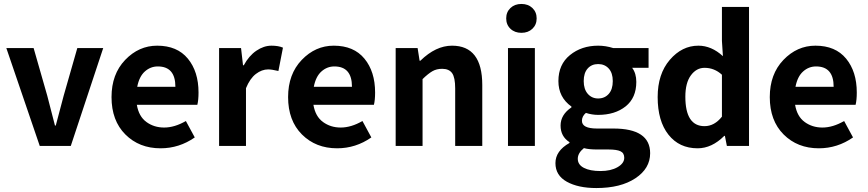

<svg xmlns="http://www.w3.org/2000/svg" viewBox="-20 -738 4389 971"><path d="M181 0 12 -495H150L219 -254Q232 -205 258 -103H262Q263 -109 302 -254L371 -495H502L338 0Z M984 -270Q984 -232 978 -208H672Q682 -149 720.5 -121Q759 -93 810 -93Q863 -93 920 -126L965 -43Q886 12 792 12Q684 12 614 -58Q544 -128 544 -247Q544 -363 613 -435Q682 -507 775 -507Q876 -507 930 -441.5Q984 -376 984 -270ZM674 -299H867Q867 -402 778 -402Q741 -402 712.5 -376.5Q684 -351 674 -299Z M1088 0V-495H1199L1209 -408H1213Q1239 -456 1276.5 -481.5Q1314 -507 1353 -507Q1388 -507 1411 -497L1388 -379Q1354 -387 1336 -387Q1304 -387 1274 -364Q1244 -341 1224 -292V0Z M1877 -270Q1877 -232 1871 -208H1565Q1575 -149 1613.5 -121Q1652 -93 1703 -93Q1756 -93 1813 -126L1858 -43Q1779 12 1685 12Q1577 12 1507 -58Q1437 -128 1437 -247Q1437 -363 1506 -435Q1575 -507 1668 -507Q1769 -507 1823 -441.5Q1877 -376 1877 -270ZM1567 -299H1760Q1760 -402 1671 -402Q1634 -402 1605.5 -376.5Q1577 -351 1567 -299Z M1981 0V-495H2092L2102 -431H2106Q2184 -507 2266 -507Q2419 -507 2419 -308V0H2282V-291Q2282 -346 2266.5 -368Q2251 -390 2216 -390Q2188 -390 2167 -378Q2146 -366 2117 -338V0Z M2672.5 -592.5Q2651 -572 2617 -572Q2583 -572 2561.5 -592.5Q2540 -613 2540 -645Q2540 -677 2561.5 -697.5Q2583 -718 2617 -718Q2651 -718 2672.5 -697.5Q2694 -677 2694 -645Q2694 -613 2672.5 -592.5ZM2549 0V-495H2685V0Z M2996 213Q2904 213 2846.5 181Q2789 149 2789 87Q2789 25 2860 -15V-19Q2815 -48 2815 -103Q2815 -158 2870 -195V-199Q2804 -246 2804 -328Q2804 -412 2862.5 -459.5Q2921 -507 3005 -507Q3043 -507 3081 -495H3260V-395H3177Q3198 -367 3198 -324Q3198 -243 3144 -200Q3090 -157 3005 -157Q2974 -157 2943 -167Q2923 -150 2923 -127Q2923 -88 2999 -88H3082Q3268 -88 3268 37Q3268 114 3193.5 163.5Q3119 213 2996 213ZM3005 -240Q3038 -240 3058.5 -263Q3079 -286 3079 -328Q3079 -369 3058.5 -391.5Q3038 -414 3005 -414Q2972 -414 2952 -391.5Q2932 -369 2932 -328Q2932 -287 2952.5 -263.5Q2973 -240 3005 -240ZM3017 127Q3069 127 3103 107.5Q3137 88 3137 60Q3137 36 3118 27Q3099 18 3058 18H3001Q2957 18 2933 11Q2902 36 2902 65Q2902 95 2933 111Q2964 127 3017 127Z M3508 12Q3415 12 3360.5 -57Q3306 -126 3306 -247Q3306 -364 3367.5 -435.5Q3429 -507 3512 -507Q3578 -507 3636 -454L3631 -531V-703H3768V0H3656L3646 -51H3643Q3580 12 3508 12ZM3543 -100Q3593 -100 3631 -148V-360Q3593 -395 3543 -395Q3502 -395 3474 -357Q3446 -319 3446 -249Q3446 -100 3543 -100Z M4313 -270Q4313 -232 4307 -208H4001Q4011 -149 4049.5 -121Q4088 -93 4139 -93Q4192 -93 4249 -126L4294 -43Q4215 12 4121 12Q4013 12 3943 -58Q3873 -128 3873 -247Q3873 -363 3942 -435Q4011 -507 4104 -507Q4205 -507 4259 -441.5Q4313 -376 4313 -270ZM4003 -299H4196Q4196 -402 4107 -402Q4070 -402 4041.5 -376.5Q4013 -351 4003 -299Z"/></svg>

Font: Assistant
Style: Bold
Weight: 700
Designer: Hebrew By Ben Nathan, Latin by Paul Hunt
Version: Version 2.001;PS 002.001;hotconv 1.0.88;makeotf.lib2.5.64775